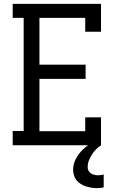

<svg xmlns="http://www.w3.org/2000/svg" viewBox="-20 -755 640 998"><path d="M46 0V-74H103V-662H46V-735H505V-590H423V-662H185V-419H425V-345H185V-73H423V-145H505V0ZM483 223Q469 223 454.5 220.5Q440 218 426 213.5Q412 209 399.5 201Q387 193 378 182Q369 171 364.5 156.5Q360 142 360 127Q360 99 373.5 72.5Q387 46 407.5 25.5Q428 5 453 -9.5Q478 -24 505 -34V0Q491 9 479 21.5Q467 34 458 48Q449 62 442.5 78Q436 94 436 111Q436 116 436 118.5Q436 121 437 124.5Q438 128 439.5 131Q441 134 443 136.5Q445 139 447.5 141.5Q450 144 452.5 146Q455 148 458 149.5Q461 151 464.5 152Q468 153 471 153.5Q474 154 477.5 155Q481 156 484.5 156Q488 156 491 156Q498 156 505 155Q512 154 519 152V219Q511 221 501.5 222Q492 223 483 223Z"/></svg>

Font: Iosevka Plex Etoile
Style: Regular
Weight: 400
Designer: Belleve Invis
Foundry: Belleve Invis
Version: Version 25.1.1; ttfautohint (v1.8.4)